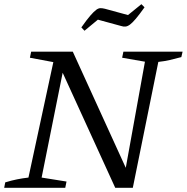

<svg xmlns="http://www.w3.org/2000/svg" viewBox="-23 -898 893 918"><path d="M567 -651H850L844 -625Q815 -617 788.5 -611Q762 -605 734 -602L612 0H528L263 -580L283 -582L176 -49L295 -30L289 0H-3L2 -26Q31 -35 58.5 -40.5Q86 -46 113 -49L232 -601L120 -622L126 -651H325L591 -68L573 -66L670 -603L561 -622ZM381 -751 366 -767Q392 -804 409 -823.5Q426 -843 437 -851Q448 -859 457.5 -859Q467 -859 479 -856L589 -826L653 -878L668 -863Q643 -828 626.5 -808.5Q610 -789 598.5 -780.5Q587 -772 577 -771Q567 -770 555 -774L445 -804Z"/></svg>

Font: Piazzolla 24pt
Style: Italic
Weight: 400
Italic angle: -11.3°
Designer: Juan Pablo del Peral
Foundry: Huerta Tipografica
Version: Version 2.005